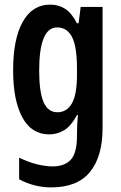

<svg xmlns="http://www.w3.org/2000/svg" viewBox="-20 -666 526 833"><path d="M198 -646Q233 -646 261.5 -628.5Q290 -611 314 -565H321L330 -636H425V-110Q425 13 370.5 80Q316 147 202 147Q129 147 63 112V18Q104 38 141.5 47Q179 56 208 56Q260 56 287 27Q314 -2 314 -76V-86Q314 -126 318 -167H314Q289 -120 259 -101.5Q229 -83 193 -83Q117 -83 77 -156.5Q37 -230 37 -361Q37 -498 79 -572Q121 -646 198 -646ZM228 -547Q150 -547 150 -360Q150 -267 169 -223Q188 -179 229 -179Q270 -179 292 -217.5Q314 -256 314 -343V-367Q314 -464 292.5 -505.5Q271 -547 228 -547Z"/></svg>

Font: Noto Sans Kannada UI ExtraCondensed SemiBold
Style: Regular
Weight: 600
Width: 2
Designer: Jelle Bosma - Monotype Design Team
Foundry: Monotype Imaging Inc.
Version: Version 2.005; ttfautohint (v1.8.4.7-5d5b)